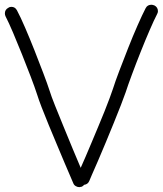

<svg xmlns="http://www.w3.org/2000/svg" viewBox="-40 -767 683 806"><path d="M608.4 -744.1Q623 -736.3 623 -719.7Q623 -713.9 619.1 -707Q606.4 -682.6 587.9 -639.6Q569.3 -596.7 550.3 -548.8Q531.2 -501 514.2 -455.1Q497.1 -409.2 487.3 -378.9Q480.5 -359.4 467.3 -325.2Q454.1 -291 437.5 -250.5Q420.9 -210 403.8 -168.5Q386.7 -127 371.6 -92.3Q356.4 -57.6 346.2 -34.2Q335.9 -10.7 335 -7.8Q329.1 6.8 313.5 8.8Q307.6 14.6 303.7 16.6Q295.9 18.6 293 18.6Q285.2 18.6 277.8 14.2Q270.5 9.8 267.6 2Q266.6 -1 256.3 -24.4Q246.1 -47.9 231.4 -82.5Q216.8 -117.2 199.2 -159.2Q181.6 -201.2 165 -241.2Q148.4 -281.2 135.3 -315.4Q122.1 -349.6 116.2 -369.1Q106.4 -399.4 88.9 -445.3Q71.3 -491.2 52.2 -539.1Q33.2 -586.9 14.6 -630.4Q-3.9 -673.8 -16.6 -698.2Q-19.5 -704.1 -19.5 -710.9Q-19.5 -726.6 -4.9 -734.4Q0 -738.3 7.8 -738.3Q23.4 -738.3 31.2 -723.6Q45.9 -696.3 65.4 -650.9Q85 -605.5 104.5 -556.2Q124 -506.8 141.6 -460.4Q159.2 -414.1 168 -386.7Q174.8 -364.3 191.4 -322.8Q208 -281.2 227.5 -233.9Q247.1 -186.5 266.1 -140.1Q285.2 -93.8 298.8 -62.5Q307.6 -82 319.8 -110.4Q332 -138.7 345.2 -170.4Q358.4 -202.1 372.6 -235.8Q386.7 -269.5 398.9 -299.8Q411.1 -330.1 420.4 -355.5Q429.7 -380.9 434.6 -395.5Q443.4 -423.8 460.9 -469.7Q478.5 -515.6 498 -565.4Q517.6 -615.2 537.6 -660.6Q557.6 -706.1 571.3 -732.4Q575.2 -740.2 581.5 -743.7Q587.9 -747.1 595.7 -747.1Q600.6 -747.1 608.4 -744.1Z"/></svg>

Font: Coming Soon
Style: Regular
Weight: 400
Designer: Dathan Boardman
Foundry: Open Window
Version: Version 1.002